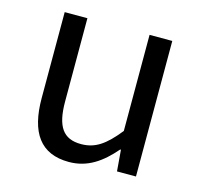

<svg xmlns="http://www.w3.org/2000/svg" viewBox="-86 -637 779 743"><g transform="rotate(15 303.5 -265.0)"><path d="M250 13C325 13 379 -26 430 -85H433L440 0H516V-543H425V-158C373 -93 334 -66 278 -66C206 -66 176 -109 176 -210V-543H85V-199C85 -61 136 13 250 13Z"/></g></svg>

Font: Noto Sans T Chinese Regular
Style: Regular
Weight: 400
Designer: Ryoko NISHIZUKA (kana & ideographs); Paul D. Hunt (Latin, Greek & Cyrillic); Wenlong ZHANG (bopomofo); Sandoll Communica
Foundry: Adobe Systems Incorporated
Version: Version 1.000;PS 1;hotconv 1.0.78;makeotf.lib2.5.61930